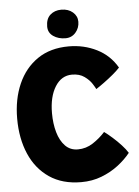

<svg xmlns="http://www.w3.org/2000/svg" viewBox="-58 -891 683 942"><g transform="rotate(-5 284.0 -420.0)"><path d="M548.5 -117Q523.5 -85.5 487 -57.5Q450.5 -29.5 404.5 -11.8Q358.5 6 304.5 6Q211.5 6 147.5 -37.5Q83.5 -81 50.5 -157.2Q17.5 -233.5 17.5 -331.5Q17.5 -427 50.5 -502Q83.5 -577 146.5 -620Q209.5 -663 300.5 -663Q374.5 -663 437.8 -631.5Q501 -600 537 -538Q523.5 -523 501.5 -504.8Q479.5 -486.5 456.5 -469.8Q433.5 -453 417 -442.5Q414 -449.5 401.5 -469.2Q389 -489 365 -506.2Q341 -523.5 304 -523.5Q252 -523.5 221 -474Q190 -424.5 190 -343.5Q190 -292 202.2 -249.2Q214.5 -206.5 239.2 -181Q264 -155.5 301.5 -155.5Q342 -155.5 376 -177.8Q410 -200 436.5 -229.5Q454 -217 476.2 -197.2Q498.5 -177.5 518 -156.2Q537.5 -135 548.5 -117ZM279.5 -845.5Q314 -845.5 336 -826.5Q358 -807.5 358 -779.5Q358 -749 338.5 -726.5Q319 -704 288.5 -704Q253.5 -704 228.5 -721.2Q203.5 -738.5 203.5 -769Q203.5 -807 225 -826.2Q246.5 -845.5 279.5 -845.5Z"/></g></svg>

Font: Grandstander
Style: Bold
Weight: 700
Designer: Tyler Finck
Foundry: Etcetera Type Co
Version: Version 1.200; ttfautohint (v1.8.3)